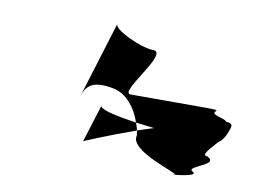

<svg xmlns="http://www.w3.org/2000/svg" viewBox="-50 -638 667 503"><g transform="rotate(10 283.0 -386.0)"><path d="M163 -367 225 -568C220 -553 296 -517 329 -517C374 -517 258 -392 291 -392H493C552 -392 490 -386 531 -374C543 -371 549 -368 550 -365C562 -365 568 -361 565 -352C558 -328 549 -315 539 -309C524 -291 498 -267 518 -267C553 -249 468 -234 485 -222C504 -213 463 -207 443 -205C444 -212 313 -247 326 -289C325 -293 325 -298 324 -302C338 -307 352 -311 367 -316L318 -322C306 -358 282 -390 248 -399C188 -412 172 -393 163 -367ZM190 -250C190 -250 248 -275 324 -302C323 -309 320 -315 318 -322C264 -330 223 -339 221 -349ZM443 -205C436 -204 430 -204 435 -204H442Z"/></g></svg>

Font: bitstorm
Style: extobl
Weight: 400
Version: Version 0.2